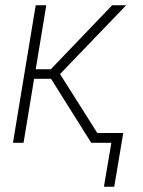

<svg xmlns="http://www.w3.org/2000/svg" viewBox="-20 -540 540 726"><path d="M412 166H373L401 0H325L173 -242H109L69 0H29L115 -520H155L115 -278H172L404 -520H457L207 -260L348 -37H446Z"/></svg>

Font: Iosevka Extralight Oblique
Style: Regular
Weight: 200
Italic angle: -9°
Monospace: yes
Designer: Belleve Invis
Foundry: Belleve Invis
Version: Version 32.5.0; ttfautohint (v1.8.4)